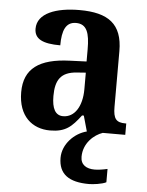

<svg xmlns="http://www.w3.org/2000/svg" viewBox="-55 -594 671 876"><g transform="rotate(5 280.5 -155.5)"><path d="M187 10C258 10 286 -17 327 -71H335L355 0C299 14 246 67 246 130C246 205 294 238 385 238C404 238 445 233 464 223V162C442 167 422 170 405 170C368 170 341 154 341 117C341 54 389 13 428 0H531V-52H527C485 -52 471 -68 471 -123V-378C471 -503 405 -549 274 -549C167 -549 81 -518 81 -447C81 -400 119 -381 200 -381C200 -449 216 -489 263 -489C313 -489 326 -448 326 -374V-318L250 -315C110 -310 41 -261 41 -153C41 -42 106 10 187 10ZM241 -60C205 -60 189 -91 189 -148C189 -221 213 -259 286 -264L327 -267V-191C327 -112 293 -60 241 -60Z"/></g></svg>

Font: Noto Serif Hebrew SemiCondensed
Style: Bold
Weight: 700
Width: 4
Designer: Monotype Design Team
Foundry: Monotype Imaging Inc.
Version: Version 2.004